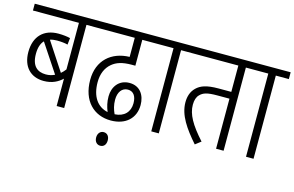

<svg xmlns="http://www.w3.org/2000/svg" viewBox="-98 -862 1966 1282"><g transform="rotate(15 884.5 -220.5)"><path d="M460 -575V-622H0V-575H318V-253C309 -241 299 -230 288 -221L160 -416C174 -421 190 -423 208 -423C238 -423 263 -420 282 -415L287 -461C268 -466 238 -470 205 -470C106 -470 42 -410 42 -300C42 -198 100 -139 190 -139C250 -139 289 -162 318 -189V0H370V-575ZM94 -301C94 -343 104 -374 124 -395L254 -199C236 -190 216 -185 193 -185C134 -185 94 -217 94 -301Z M691 0C794 0 858 -60 858 -151C858 -219 822 -275 749 -275C676 -275 636 -218 636 -152C636 -113 644 -82 657 -49C585 -64 541 -125 541 -225C541 -282 560 -327 596 -357C626 -382 665 -396 732 -396H756V-575H908V-622H447V-575H704V-443C580 -440 489 -363 489 -227C489 -82 574 0 691 0ZM684 -142C684 -194 709 -229 750 -229C787 -229 809 -201 809 -150C809 -90 771 -50 706 -47C693 -75 684 -105 684 -142ZM627 134C627 163 644 181 667 181C691 181 707 164 707 134C707 106 692 87 667 87C644 87 627 106 627 134Z M1024 -575H1114V-622H895V-575H972V0H1024Z M1472 -575H1562V-622H1101V-575H1420V-393H1332C1248 -393 1209 -377 1181 -350C1153 -323 1142 -287 1142 -247C1142 -158 1199 -78 1275 9L1314 -21C1231 -113 1194 -178 1194 -244C1194 -276 1202 -299 1217 -314C1239 -337 1267 -346 1335 -346H1420V0H1472Z M1679 -575H1769V-622H1550V-575H1627V0H1679Z"/></g></svg>

Font: Noto Sans Condensed Light
Style: Italic
Weight: 300
Width: 3
Italic angle: -12°
Designer: Monotype Design Team
Foundry: Monotype Imaging Inc.
Version: Version 2.013